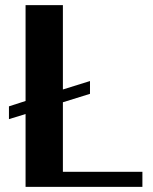

<svg xmlns="http://www.w3.org/2000/svg" viewBox="-20 -731 597 751"><path d="M15 -265 80 -285V0H537V-59H226V-331L332 -364V-414L226 -381V-711H80V-336L15 -315Z"/></svg>

Font: Aerodynamic
Style: Regular
Weight: 500
Designer: Google
Version: Version 2.000980; 2014